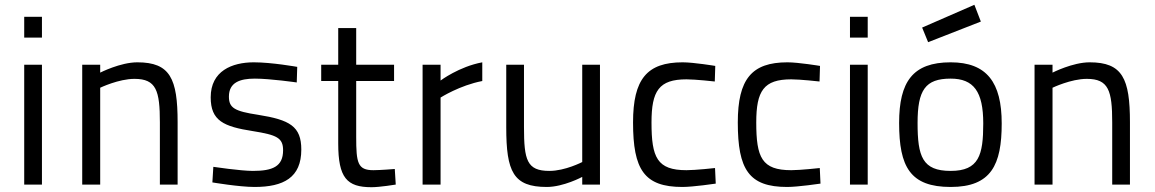

<svg xmlns="http://www.w3.org/2000/svg" viewBox="-20 -770 4817 801"><path d="M81 0H155V-500H81ZM81 -613H155V-700H81Z M398 0V-404C398 -404 475 -441 541 -441C632 -441 647 -392 647 -259V0H721V-260C721 -442 690 -510 553 -510C482 -510 398 -467 398 -467V-500H323V0Z M1220 -491C1220 -491 1114 -510 1039 -510C948 -510 859 -474 859 -364C859 -266 913 -242 1035 -223C1135 -207 1161 -195 1161 -143C1161 -75 1117 -57 1035 -57C984 -57 870 -74 870 -74L866 -9C866 -9 978 10 1042 10C1163 10 1237 -29 1237 -146C1237 -243 1189 -270 1057 -291C958 -306 935 -320 935 -367C935 -426 981 -442 1043 -442C1107 -442 1218 -426 1218 -426Z M1624 -432V-500H1466V-653H1391V-500H1320V-432H1391V-172C1391 -28 1427 11 1530 11C1565 11 1631 0 1631 0L1627 -65C1627 -65 1566 -60 1538 -60C1472 -60 1466 -90 1466 -199V-432Z M1743 0H1818V-363C1818 -363 1898 -414 1992 -432V-510C1895 -492 1818 -434 1818 -434V-500H1743Z M2409 -500V-94C2409 -94 2338 -57 2272 -57C2178 -57 2166 -102 2166 -240V-500H2092V-239C2092 -54 2121 10 2261 10C2331 10 2409 -32 2409 -32V0H2483V-500Z M2828 -510C2679 -510 2621 -440 2621 -259C2621 -63 2667 10 2827 10C2872 10 2966 -4 2966 -4L2963 -69C2963 -69 2882 -60 2844 -60C2721 -60 2698 -113 2698 -259C2698 -391 2729 -439 2844 -439C2882 -439 2962 -430 2962 -430L2964 -495C2964 -495 2874 -510 2828 -510Z M3265 -510C3116 -510 3058 -440 3058 -259C3058 -63 3104 10 3264 10C3309 10 3403 -4 3403 -4L3400 -69C3400 -69 3319 -60 3281 -60C3158 -60 3135 -113 3135 -259C3135 -391 3166 -439 3281 -439C3319 -439 3399 -430 3399 -430L3401 -495C3401 -495 3311 -510 3265 -510Z M3526 0H3600V-500H3526ZM3526 -613H3600V-700H3526Z M3946 -510C3788 -510 3731 -429 3731 -257C3731 -74 3777 10 3946 10C4115 10 4159 -82 4159 -255C4159 -426 4097 -510 3946 -510ZM3946 -57C3828 -57 3808 -117 3808 -257C3808 -394 3840 -442 3946 -442C4042 -442 4082 -388 4082 -255C4082 -123 4064 -57 3946 -57ZM3827 -655 3852 -594 4072 -680 4045 -750Z M4371 0V-404C4371 -404 4448 -441 4514 -441C4605 -441 4620 -392 4620 -259V0H4694V-260C4694 -442 4663 -510 4526 -510C4455 -510 4371 -467 4371 -467V-500H4296V0Z"/></svg>

Font: TitilliumText22L
Style: 400 wt
Weight: 400
Designer: Campivisivi
Foundry: Campivisivi
Version: 1.000